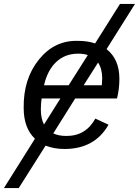

<svg xmlns="http://www.w3.org/2000/svg" viewBox="-86 -745 704 973"><path d="M507 -246H295L184 -69Q211 -56 251 -56Q349 -56 397 -144L464 -113Q394 10 241 10Q188 10 145 -7L9 208H-66L91 -42Q34 -96 34 -198Q32 -345 111 -443Q190 -541 308 -538Q358 -538 396 -525L522 -725H598L454 -496Q519 -445 519 -346Q519 -294 507 -246ZM137 -313H262L359 -466Q338 -473 310 -473Q244 -473 199.5 -431.5Q155 -390 137 -313ZM121 -190Q121 -145 137 -114L220 -246H125Q121 -221 121 -190ZM430 -313 432 -348Q432 -396 411 -428L338 -313Z"/></svg>

Font: Libra Sans
Style: Italic
Weight: 400
Italic angle: -12°
Foundry: Context Ltd
Version: Version 1.002